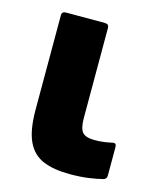

<svg xmlns="http://www.w3.org/2000/svg" viewBox="-84 -558 515 630"><g transform="rotate(15 173.0 -242.5)"><path d="M212 12Q157 12 121 -3Q85 -18 67 -56Q49 -94 49 -164V-484Q49 -497 63 -497H195Q209 -497 209 -484V-177Q209 -143 220 -130Q231 -117 262 -117Q278 -117 293 -119Q308 -121 321 -124Q334 -127 334 -113V-16Q334 -4 323 -1Q304 4 276 8Q248 12 212 12Z"/></g></svg>

Font: Sofia Sans Black
Style: Regular
Weight: 900
Designer: Botio Nikoltchev, Ani Petrova
Foundry: lettersoup
Version: Version 4.100; ttfautohint (v1.8.3)